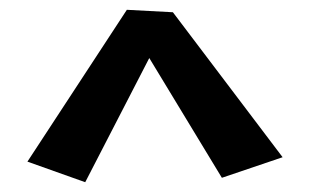

<svg xmlns="http://www.w3.org/2000/svg" viewBox="-20 -743 633 392"><path d="M333 -718 154 -371 36 -413 239 -723ZM557 -422 433 -380 256 -672 333 -718Z"/></svg>

Font: Marhey Medium
Style: Regular
Weight: 500
Designer: Nur Syamsi & Bustanul Arifin
Foundry: Namelatype
Version: Version 1.000